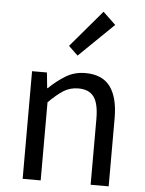

<svg xmlns="http://www.w3.org/2000/svg" viewBox="-59 -919 728 965"><g transform="rotate(5 305.5 -436.0)"><path d="M92 0V-543H167L175 -465H178Q217 -503 261 -530Q305 -557 360 -557Q446 -557 486 -502.5Q526 -448 526 -344V0H435V-332Q435 -409 410.5 -443Q386 -477 332 -477Q290 -477 257 -456Q224 -435 183 -394V0ZM313 -641 266 -686 424 -872 488 -811Z"/></g></svg>

Font: Chiron Sans HK TT
Style: Regular
Weight: 400
Designer: Ryoko NISHIZUKA 西塚涼子 (kana, bopomofo & ideographs); Paul D. Hunt (Latin, Greek & Cyrillic); Sandoll Communications 산돌커뮤니
Foundry: Adobe
Version: Version 2.022;hotconv 1.0.109;makeotfexe 2.5.65596